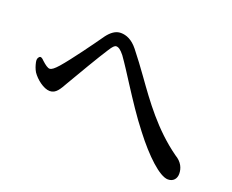

<svg xmlns="http://www.w3.org/2000/svg" viewBox="-85 -718 921 761"><g transform="rotate(20 375.0 -338.0)"><path d="M36 -378C30 -372 29 -365 31 -355C34 -341 38 -329 45 -317C61 -293 95 -266 121 -266C147 -266 159 -289 176 -319C204 -367 258 -459 283 -497C295 -516 302 -523 309 -523C318 -523 328 -517 343 -498C363 -470 386 -434 409 -398C444 -344 479 -290 519 -239C581 -158 646 -97 681 -97C704 -97 716 -113 716 -133C716 -156 706 -180 677 -197C576 -269 509 -363 449 -447C426 -479 404 -509 380 -539C356 -569 331 -579 308 -579C286 -579 268 -565 252 -544C224 -504 160 -415 125 -375C109 -357 99 -349 90 -349C83 -349 71 -357 57 -370C48 -380 41 -383 36 -378Z"/></g></svg>

Font: 寒蝉锦书宋 CompactLight
Style: Bold
Weight: 400
Width: 4
Designer: 寒蝉锦书宋{Warren} 思源宋体{Ryoko NISHIZUKA 西塚涼子 (kana & ideographs); Frank Grießhammer (Latin, Greek & Cyrillic); Wenlong ZHANG 
Foundry: Adobe & ChillType
Version: Version 2.000;Glyphs 3.1.1 (3135)